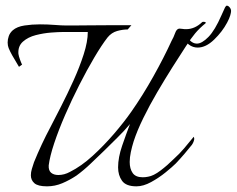

<svg xmlns="http://www.w3.org/2000/svg" viewBox="-20 -632 836 678"><path d="M146 26Q114 26 101.5 15Q89 4 89 -13Q89 -24 92.5 -35.5Q96 -47 100 -59Q113 -91 127.5 -122Q142 -153 158 -183Q174 -214 196 -257Q218 -300 239.5 -347.5Q261 -395 275.5 -440Q290 -485 290 -519H202Q187 -519 160.5 -517Q134 -515 106.5 -508Q79 -501 61 -485Q43 -469 45 -442Q46 -434 51 -420.5Q56 -407 58 -404L47 -396Q41 -407 32 -421.5Q23 -436 16 -450Q9 -464 8 -471Q8 -473 7.5 -476Q7 -479 7 -482Q7 -493 11 -504.5Q15 -516 25 -525Q40 -538 66.5 -542Q93 -546 121 -546Q148 -546 173 -544Q198 -542 214 -542Q214 -542 237 -542Q260 -542 295.5 -542.5Q331 -543 371 -543Q411 -543 444 -543L431 -528Q413 -528 393.5 -522.5Q374 -517 360 -500Q339 -473 313 -429Q287 -385 260 -332Q233 -279 210 -226Q187 -173 171.5 -126.5Q156 -80 152 -48Q151 -30 160.5 -22Q170 -14 186 -14Q207 -14 227 -25Q267 -45 307 -81.5Q347 -118 383 -160Q419 -202 444 -238Q484 -295 521.5 -362Q559 -429 586 -488Q593 -500 598.5 -515.5Q604 -531 614 -531Q618 -531 624 -530Q630 -529 637 -529Q668 -529 694 -554Q695 -555 699 -555Q703 -555 705.5 -553.5Q708 -552 706 -550Q684 -532 669 -514Q654 -496 636 -468Q615 -436 588.5 -394Q562 -352 535 -306Q508 -260 486 -215Q464 -170 452 -133Q446 -114 442 -95Q438 -76 438 -60Q438 -36 448.5 -21Q459 -6 484 -6Q489 -6 493.5 -6.5Q498 -7 503 -8Q522 -11 546.5 -29.5Q571 -48 593 -70Q615 -90 630.5 -108.5Q646 -127 664 -149Q666 -145 666 -141Q665 -134 661.5 -127Q658 -120 653 -115Q646 -106 632 -89.5Q618 -73 601 -55Q589 -43 565 -23.5Q541 -4 513.5 11Q486 26 462 26Q425 26 411 6.5Q397 -13 397 -41Q397 -76 411.5 -118Q426 -160 439 -194Q418 -169 395 -146.5Q372 -124 349 -101Q325 -78 300.5 -54.5Q276 -31 250 -12Q226 4 200 15Q174 26 146 26ZM678 -464Q661 -464 647 -474.5Q633 -485 633 -497Q633 -505 637 -505Q637 -505 649 -491Q661 -478 675 -478Q693 -478 716 -501.5Q739 -525 762 -578Q771 -599 774.5 -605.5Q778 -612 781 -612Q786 -612 791 -606Q796 -600 796 -593Q796 -588 793 -577.5Q790 -567 782 -552Q765 -520 736 -492Q707 -464 678 -464Z"/></svg>

Font: Italianno
Style: Regular
Weight: 400
Designer: Robert E. Leuschke
Foundry: Robert E. Leuschke
Version: Version 1.100; ttfautohint (v1.8.3)